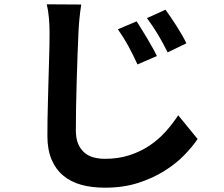

<svg xmlns="http://www.w3.org/2000/svg" viewBox="-20 -806 1040 891"><path d="M614 -707Q624 -691 637 -670.5Q650 -650 663 -628Q676 -606 688 -584.5Q700 -563 708 -546L618 -507Q596 -555 575 -593.5Q554 -632 527 -670ZM748 -761Q759 -746 772.5 -726Q786 -706 799.5 -685Q813 -664 825 -643Q837 -622 845 -605L758 -563Q734 -611 712 -647.5Q690 -684 662 -722ZM357 -785Q352 -753 348.5 -717.5Q345 -682 344 -653Q342 -613 340 -554.5Q338 -496 336 -433Q334 -370 333 -309Q332 -248 332 -202Q332 -164 342.5 -139Q353 -114 371.5 -98Q390 -82 414.5 -75.5Q439 -69 468 -69Q529 -69 580 -85.5Q631 -102 672.5 -129.5Q714 -157 747 -193.5Q780 -230 807 -271L897 -161Q873 -125 834.5 -85.5Q796 -46 742.5 -12.5Q689 21 620.5 43Q552 65 467 65Q406 65 357 51.5Q308 38 273 8.5Q238 -21 219 -66.5Q200 -112 200 -175Q200 -208 200.5 -250.5Q201 -293 202.5 -339Q204 -385 205 -431.5Q206 -478 207.5 -520Q209 -562 209.5 -596.5Q210 -631 210 -653Q210 -688 207 -722.5Q204 -757 197 -786Z"/></svg>

Font: SpoqaHanSansJP-Bold
Style: Regular
Weight: 700
Designer: [Source Han Sans]
Ryoko NISHIZUKA  (kana & ideographs); Paul D. Hunt (Latin, Greek & Cyrillic); Wenlong ZHANG  (bopomofo
Foundry: Spoqa (http://bi.spoqa.com)
Version: Version 1.002.20150607